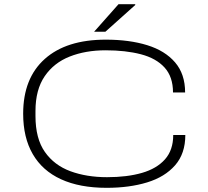

<svg xmlns="http://www.w3.org/2000/svg" viewBox="-20 -888 996 920"><path d="M491 12Q362 12 272.5 -29Q183 -70 137 -149.5Q91 -229 91 -343Q91 -513 194.5 -605.5Q298 -698 487 -698Q600 -698 685.5 -671.5Q771 -645 819 -589Q867 -533 867 -445H809Q809 -520 768.5 -564.5Q728 -609 655 -628Q582 -647 486 -647Q390 -647 314 -617Q238 -587 194 -522.5Q150 -458 150 -356V-332Q150 -224 195 -160Q240 -96 317.5 -67.5Q395 -39 493 -39Q589 -39 660 -59.5Q731 -80 770.5 -124.5Q810 -169 810 -241H868Q868 -152 819 -96Q770 -40 685 -14Q600 12 491 12ZM431 -736 548 -868H628V-864L485 -736Z"/></svg>

Font: Archivo Expanded Thin
Style: Regular
Weight: 250
Width: 7
Designer: Hector Gatti
Foundry: Omnibus-Type
Version: Version 2.001